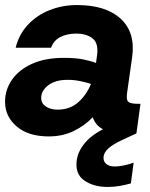

<svg xmlns="http://www.w3.org/2000/svg" viewBox="-20 -528 595 760"><path d="M173 12Q92 12 46 -27.5Q0 -67 0 -125Q0 -173 27.5 -212.5Q55 -252 107 -275.5Q159 -299 233 -299Q280 -299 311 -292.5Q342 -286 360 -279L364 -308Q371 -356 347 -375.5Q323 -395 281 -395Q247 -395 220 -382Q193 -369 182 -339H42Q55 -392 90.5 -430Q126 -468 176.5 -488Q227 -508 285 -508Q399 -508 458 -453.5Q517 -399 503 -301L483 -160Q479 -132 488.5 -124.5Q498 -117 529 -117H536L520 0H482Q429 0 394.5 -13.5Q360 -27 347 -64Q316 -31 272 -9.5Q228 12 173 12ZM143 -140Q143 -119 161.5 -106.5Q180 -94 208 -94Q257 -94 290 -123.5Q323 -153 340 -196Q321 -202 297 -207Q273 -212 248 -212Q199 -212 171 -190.5Q143 -169 143 -140ZM406 212Q350 212 313 186Q276 160 284 105Q290 64 326 27Q362 -10 451 -46L498 -65L520 0L466 25Q427 43 409.5 59Q392 75 390 92Q388 110 400 120.5Q412 131 435 131Q450 131 469.5 127Q489 123 509 116L498 198Q477 204 454 208Q431 212 406 212Z"/></svg>

Font: Host Grotesk ExtraBold
Style: Italic
Weight: 800
Italic angle: -8°
Designer: Doğukan Karapınar
Foundry: Element Type
Version: Version 1.003; ttfautohint (v1.8.4.7-5d5b)